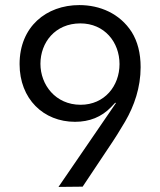

<svg xmlns="http://www.w3.org/2000/svg" viewBox="-20 -734 630 755"><path d="M210 1 305 0 403 -147C431 -188 454 -225 472 -256C508 -318 533 -390 533 -470C533 -525 521 -571 498 -608C451 -681 373 -714 292 -714C162 -714 57 -629 57 -482C57 -345 151 -255 275 -255C332 -255 379 -274 416 -312L433 -330L436 -329ZM297 -322C198 -322 139 -401 139 -483C139 -567 197 -642 296 -642C391 -642 450 -568 450 -482C450 -396 391 -322 297 -322Z"/></svg>

Font: Be Vietnam
Style: Regular
Weight: 400
Designer: Gabriel Lam
Foundry: TypeRant
Version: Version 4.000